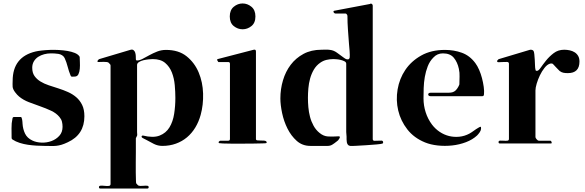

<svg xmlns="http://www.w3.org/2000/svg" viewBox="-20 -835 3377 1108"><path d="M410 -393Q403 -393 396.5 -392.5Q390 -392 387 -400Q377 -424 370.5 -450Q364 -476 353 -500Q348 -510 338.5 -516Q329 -522 317.5 -524Q306 -526 294 -526.5Q282 -527 273 -527Q254 -527 235 -522Q216 -517 200.5 -507Q185 -497 175.5 -481Q166 -465 166 -444Q166 -415 179 -396.5Q192 -378 213 -365Q234 -352 261 -343Q288 -334 316.5 -325Q345 -316 372 -304Q399 -292 420 -274Q441 -256 454 -229.5Q467 -203 467 -164Q467 -58 371 -14Q350 -4 334.5 0.5Q319 5 305 6.5Q291 8 275 7.5Q259 7 237 7Q216 7 191 5.5Q166 4 141.5 0.5Q117 -3 93.5 -10.5Q70 -18 52 -30Q47 -33 47 -39Q47 -66 46.5 -95Q46 -124 52 -151Q53 -160 62 -160H100Q103 -160 105 -155Q107 -150 108 -143.5Q109 -137 109.5 -130.5Q110 -124 110 -122Q112 -90 124.5 -64Q137 -38 167 -24Q190 -13 220 -12Q250 -11 277 -21Q304 -31 322.5 -51.5Q341 -72 341 -103Q341 -119 337.5 -133Q334 -147 323 -160Q305 -182 275 -196Q245 -210 212 -221.5Q179 -233 146.5 -245.5Q114 -258 90 -278Q79 -287 67 -303Q55 -319 53 -333Q52 -341 52.5 -350.5Q53 -360 53 -368Q53 -507 186 -538Q199 -541 220.5 -543.5Q242 -546 267 -547Q292 -548 319 -546.5Q346 -545 369.5 -541Q393 -537 411.5 -529.5Q430 -522 438 -510Q440 -508 440 -504Q440 -494 441 -475.5Q442 -457 440.5 -438.5Q439 -420 432.5 -406.5Q426 -393 410 -393Z M767 -43Q764 -40 764 -36Q764 -29 764 -7Q764 15 764 43Q764 71 763.5 102.5Q763 134 763.5 160Q764 186 764.5 204Q765 222 766 223Q768 225 770.5 228Q773 231 775 233Q780 238 790.5 238Q801 238 811.5 237Q822 236 830 237Q838 238 838 245Q838 253 830 253H559Q551 253 551 245Q551 237 561.5 236.5Q572 236 584.5 237.5Q597 239 607.5 238Q618 237 618 227V-456Q618 -461 616 -463Q614 -465 611.5 -468Q609 -471 607 -473Q604 -476 596 -477Q588 -478 578.5 -478Q569 -478 560 -477.5Q551 -477 547 -477Q541 -477 543 -484Q545 -488 547 -489Q548 -492 553 -494L731 -547Q743 -551 750 -546Q757 -541 760 -532Q763 -523 763.5 -512.5Q764 -502 764 -494Q764 -486 771 -486Q785 -486 803 -495.5Q821 -505 842 -516.5Q863 -528 887 -537.5Q911 -547 938 -547Q1011 -547 1057 -510Q1103 -473 1126.5 -417Q1150 -361 1152 -295.5Q1154 -230 1138 -172Q1127 -132 1107 -99Q1087 -66 1059 -42.5Q1031 -19 995 -6Q959 7 917 7Q891 7 868 -4.5Q845 -16 822 -29Q817 -32 811 -34.5Q805 -37 801 -40Q796 -44 797 -48Q798 -52 804 -53Q864 -38 901 -52.5Q938 -67 958 -100Q978 -133 985 -178Q992 -223 992 -270Q992 -304 988.5 -343.5Q985 -383 972 -416.5Q959 -450 933 -472Q907 -494 861 -494Q853 -494 838 -492.5Q823 -491 808 -487.5Q793 -484 782 -477Q771 -470 771 -460V-73Q771 -68 771.5 -64Q772 -60 772 -55L767 -43Z M1306 -740Q1306 -777 1329 -796Q1352 -815 1380 -815Q1408 -815 1431 -796Q1454 -777 1454 -740Q1454 -703 1431 -684.5Q1408 -666 1380 -666Q1352 -666 1329 -684.5Q1306 -703 1306 -740ZM1244 -10Q1239 -13 1243.5 -18Q1248 -23 1252 -23H1297Q1307 -23 1307 -33V-467Q1307 -477 1297 -477H1240Q1238 -479 1234.5 -485.5Q1231 -492 1236 -494L1444 -548Q1457 -551 1457 -538V-33Q1457 -26 1465 -25Q1473 -24 1483.5 -24Q1494 -24 1504 -23.5Q1514 -23 1518 -17Q1521 -12 1516 -9Q1514 -8 1494 -7.5Q1474 -7 1444.5 -6.5Q1415 -6 1380.5 -6Q1346 -6 1316.5 -6Q1287 -6 1266.5 -7Q1246 -8 1244 -9Z M2115 -812Q2120 -816 2125.5 -812.5Q2131 -809 2131 -803V-33Q2131 -23 2140.5 -22.5Q2150 -22 2161 -23Q2172 -24 2181.5 -23.5Q2191 -23 2191 -13Q2191 -7 2185 -6Q2181 -4 2153.5 -1.5Q2126 1 2093.5 3Q2061 5 2033.5 6.5Q2006 8 2001 7Q1992 6 1987.5 0Q1983 -6 1981.5 -14Q1980 -22 1980 -30.5Q1980 -39 1980 -46Q1980 -53 1979 -59.5Q1978 -66 1978 -73V-467Q1978 -476 1968.5 -481Q1959 -486 1947 -489Q1935 -492 1922.5 -493Q1910 -494 1904 -494Q1884 -494 1864.5 -489.5Q1845 -485 1828 -473Q1805 -457 1791 -433Q1777 -409 1769.5 -381.5Q1762 -354 1759.5 -325Q1757 -296 1757 -270Q1757 -244 1759.5 -216Q1762 -188 1769 -161Q1776 -134 1789.5 -109.5Q1803 -85 1824 -68Q1847 -49 1872.5 -47.5Q1898 -46 1926 -48Q1943 -50 1941.5 -43Q1940 -36 1931 -25Q1927 -21 1921 -17Q1910 -8 1898 -0.5Q1886 7 1871 7H1771Q1725 7 1692.5 -22Q1660 -51 1639 -93Q1618 -135 1608 -182.5Q1598 -230 1598 -267Q1598 -321 1613 -371.5Q1628 -422 1657.5 -461Q1687 -500 1731.5 -524Q1776 -548 1835 -548Q1848 -548 1860 -548.5Q1872 -549 1885 -547Q1905 -545 1924.5 -531Q1944 -517 1960 -505Q1963 -503 1967 -500Q1971 -497 1975 -495Q1983 -491 1989.5 -492.5Q1996 -494 1998 -503Q1999 -508 1998.5 -518.5Q1998 -529 1997.5 -540.5Q1997 -552 1995.5 -563.5Q1994 -575 1994 -581Q1991 -622 1988 -662.5Q1985 -703 1985 -744Q1985 -746 1983 -750Q1979 -757 1973 -757H1916Q1913 -757 1910 -759Q1907 -761 1905.5 -764Q1904 -767 1904.5 -769.5Q1905 -772 1909 -773L2115 -812Z M2630 -345Q2631 -346 2631 -349Q2631 -372 2632 -393.5Q2633 -415 2628 -438Q2620 -476 2599 -501.5Q2578 -527 2536 -527Q2503 -527 2481 -503Q2460 -482 2448.5 -452.5Q2437 -423 2431.5 -391Q2426 -359 2425 -327Q2424 -295 2424 -267Q2424 -226 2436.5 -187Q2449 -148 2473 -116Q2492 -91 2517.5 -74Q2543 -57 2571.5 -50Q2600 -43 2630.5 -46Q2661 -49 2689 -64Q2703 -72 2715 -81Q2727 -90 2741 -98Q2749 -103 2753 -103.5Q2757 -104 2756 -91Q2755 -81 2747.5 -70.5Q2740 -60 2733 -53Q2707 -29 2669 -14.5Q2631 0 2589 4.5Q2547 9 2506 4.5Q2465 0 2433 -13Q2369 -39 2330.5 -88.5Q2292 -138 2278 -197.5Q2264 -257 2274.5 -319Q2285 -381 2319 -431.5Q2353 -482 2410.5 -514.5Q2468 -547 2548 -547Q2600 -547 2645.5 -530.5Q2691 -514 2723 -471Q2735 -455 2745 -432Q2755 -409 2761.5 -384Q2768 -359 2771.5 -334Q2775 -309 2773 -290Q2772 -285 2770.5 -282.5Q2769 -280 2763 -280H2464Q2458 -280 2454.5 -283Q2451 -286 2451 -290Q2451 -294 2454.5 -297Q2458 -300 2467 -300H2571Q2595 -300 2608 -312Q2621 -324 2630 -345Z M3161 -20Q3163 -16 3164 -11.5Q3165 -7 3158 -7H2865Q2857 -7 2857 -15Q2857 -23 2866.5 -23.5Q2876 -24 2887 -23Q2898 -22 2907.5 -23Q2917 -24 2917 -33V-467Q2917 -477 2906 -477.5Q2895 -478 2881.5 -477Q2868 -476 2857.5 -476Q2847 -476 2849 -484Q2851 -488 2853 -489Q2854 -492 2859 -494L3036 -547Q3041 -549 3048.5 -547.5Q3056 -546 3059 -541Q3062 -536 3063.5 -522Q3065 -508 3066 -490.5Q3067 -473 3067.5 -457Q3068 -441 3070 -434Q3071 -429 3071.5 -428Q3072 -427 3077 -426Q3087 -425 3100 -444Q3113 -463 3131.5 -486Q3150 -509 3175.5 -528.5Q3201 -548 3236 -548Q3252 -548 3268 -544.5Q3284 -541 3296.5 -533Q3309 -525 3316.5 -512Q3324 -499 3324 -480Q3324 -413 3257 -413Q3243 -413 3232 -415Q3221 -417 3210 -425Q3207 -428 3200.5 -434.5Q3194 -441 3187 -448.5Q3180 -456 3174.5 -462Q3169 -468 3167 -468Q3159 -470 3152 -467Q3137 -462 3122 -443Q3107 -424 3095.5 -400Q3084 -376 3077 -352Q3070 -328 3070 -313V-44Q3070 -39 3077 -31Q3084 -23 3089 -23H3157L3161 -20Z"/></svg>

Font: SoukouMincho
Style: Regular
Weight: 400
Designer: Dr. Ken Lunde (project architect, glyph set definition & overall production); Masataka HATTORI  (production & ideograph 
Foundry: Adobe Systems Incorporated
Version: Version 1.00